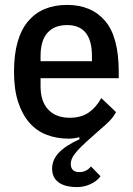

<svg xmlns="http://www.w3.org/2000/svg" viewBox="-20 -552 541 781"><path d="M294 209Q244 209 218 189.5Q192 170 192 134Q192 98 219.5 69Q247 40 304 14L302 6Q282 12 259 12Q210 12 169 -4Q128 -20 99 -53.5Q70 -87 53.5 -138Q37 -189 37 -260Q37 -331 52 -382.5Q67 -434 95.5 -467Q124 -500 163.5 -516Q203 -532 253 -532Q352 -532 407.5 -467Q463 -402 463 -260V-234H145V-201Q145 -139 176.5 -106Q208 -73 263 -73Q310 -73 340.5 -94Q371 -115 392 -153L452 -96Q441 -76 426 -60.5Q411 -45 394 -31Q356 2 331.5 24.5Q307 47 293 63Q279 79 273.5 91Q268 103 268 115Q268 148 303 148Q332 148 350 125L389 165Q374 185 348 197Q322 209 294 209ZM354 -303V-324Q354 -450 253 -450Q201 -450 173 -418.5Q145 -387 145 -324V-303Z"/></svg>

Font: IBM Plex Sans Condensed Medium
Style: Regular
Weight: 500
Width: 3
Designer: Mike Abbink, Paul van der Laan, Pieter van Rosmalen
Foundry: Bold Monday
Version: Version 1.3